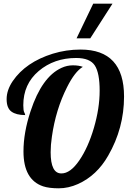

<svg xmlns="http://www.w3.org/2000/svg" viewBox="-20 -1020 698 1046"><path d="M418.9 -750Q655.8 -750 655.8 -494.1Q655.8 -321.8 569.3 -171.9Q507.8 -64 405.3 -17.6Q352.5 5.9 300 5.9Q247.6 5.9 214.8 -4.9Q107.9 -41 107.9 -194.8Q107.9 -297.9 146.5 -414.1Q208 -601.6 315.4 -650.4Q345.2 -664.1 377.2 -664.1Q409.2 -664.1 431.2 -655.8Q387.7 -629.9 345.2 -544.9Q283.7 -423.3 262.7 -275.4Q255.9 -229.5 255.9 -190.9Q255.9 -75.2 314 -75.2Q314.5 -75.2 314.9 -75.2Q363.3 -75.2 411.6 -145.5Q460 -215.8 491.5 -323Q522.9 -430.2 522.9 -526.1Q522.9 -622.1 496.6 -663.1Q470.2 -704.1 395 -704.1Q274.9 -704.1 190.9 -633.1Q106.9 -562 106.9 -446.8Q106.9 -417.5 112.1 -408Q117.2 -398.4 117.2 -393.1Q68.4 -393.1 42.2 -412.1Q16.1 -431.2 16.1 -480Q16.1 -528.8 49.3 -578.1Q120.1 -681.6 267.6 -727.5Q340.8 -750 418.9 -750ZM397 -811 487.8 -1000H592.8L471.7 -811Z"/></svg>

Font: UVF Lobster12
Style: Regular
Weight: 400
Designer: Pablo Impallari
Foundry: Pablo Impallari. www.impallari.com
Version: Version 1.004